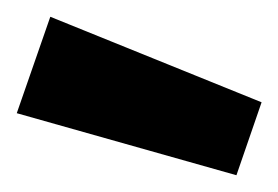

<svg xmlns="http://www.w3.org/2000/svg" viewBox="-20 -773 332 229"><path d="M0 -638 40 -753 292 -651 262 -564Z"/></svg>

Font: Cairo
Style: Bold
Weight: 700
Designer: Mohamed Gaber
Foundry: Kief Type Foundry
Version: Version 2.100